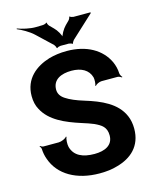

<svg xmlns="http://www.w3.org/2000/svg" viewBox="-135 -1009 883 1107"><g transform="rotate(-15 307.0 -455.5)"><path d="M321 -106C251 -106 201 -128 186 -184C182 -199 183 -233 190 -243L186 -245C180 -235 154 -224 138 -224H47C41 -224 31 -229 28 -232L25 -229C29 -226 34 -218 34 -212C35 -190 39 -170 46 -151C81 -49 184 10 321 10C360 10 396 6 428 -4C512 -27 579 -83 579 -188C579 -217 574 -243 564 -266C528 -350 438 -389 343 -418C297 -432 262 -447 238 -463C214 -478 202 -498 202 -521C202 -581 253 -604 315 -604C373 -604 416 -581 429 -534C432 -522 431 -494 426 -485L429 -483C435 -492 455 -501 468 -501H563C571 -501 583 -495 587 -491L590 -494C585 -498 579 -509 578 -518C577 -543 571 -567 561 -589C523 -670 437 -721 318 -721C279 -721 244 -716 212 -707C130 -682 56 -626 56 -522C56 -491 62 -464 75 -441C115 -364 203 -327 293 -298C322 -289 345 -281 364 -273C402 -255 432 -238 432 -187C432 -128 382 -106 321 -106ZM282 -865 260 -887C256 -890 248 -904 250 -908L246 -909C245 -905 230 -901 224 -901L185 -900C148 -899 100 -911 74 -921L73 -917C98 -907 142 -883 168 -858L258 -773C261 -769 269 -756 267 -753L271 -751C272 -755 287 -759 292 -759H341C346 -759 360 -755 362 -752L365 -753C364 -756 372 -769 375 -772L509 -896V-901H408C403 -901 388 -905 387 -909L383 -907C385 -904 377 -890 373 -887L352 -866C336 -850 315 -815 315 -798H319C319 -815 298 -850 282 -865Z"/></g></svg>

Font: Asimov
Style: Edge
Weight: 500
Designer: Google
Version: Version 2.000980: 2014